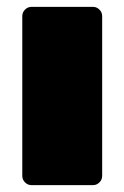

<svg xmlns="http://www.w3.org/2000/svg" viewBox="-20 -540 363 560"><path d="M72 0Q61 0 53 -8Q45 -16 45 -27V-493Q45 -504 53 -512Q61 -520 72 -520H251Q262 -520 270 -512Q278 -504 278 -493V-27Q278 -16 270 -8Q262 0 251 0Z"/></svg>

Font: Rubik Black
Style: Regular
Weight: 900
Designer: Hubert and Fischer
Foundry: Hubert and Fischer
Version: Version 2.300;gftools[0.9.30]